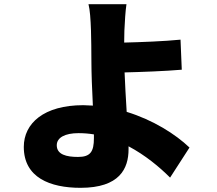

<svg xmlns="http://www.w3.org/2000/svg" viewBox="-20 -831 1040 920"><path d="M430 -187V-169C430 -104 413 -79 354 -79C299 -79 252 -90 252 -135C252 -172 292 -193 356 -193C381 -193 406 -191 430 -187ZM586 -811H404C411 -783 414 -741 416 -684C417 -641 418 -595 418 -533C418 -484 421 -401 425 -325L379 -327C190 -327 94 -240 94 -127C94 20 220 69 366 69C553 69 596 -23 596 -116V-130C675 -88 743 -32 795 20L888 -124C821 -188 714 -256 587 -295C583 -360 579 -429 577 -484C657 -486 770 -490 851 -497L845 -641C766 -633 654 -629 575 -627L576 -684C578 -728 581 -778 586 -811Z"/></svg>

Font: Noto Sans HK Black
Style: Regular
Weight: 900
Designer: Ryoko NISHIZUKA 西塚涼子 (kana, bopomofo & ideographs); Paul D. Hunt (Latin, Greek & Cyrillic); Sandoll Communications 산돌커뮤니
Foundry: Adobe
Version: Version 2.004;hotconv 1.0.118;makeotfexe 2.5.65603